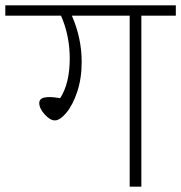

<svg xmlns="http://www.w3.org/2000/svg" viewBox="-35 -704 683 724"><path d="M628 -645H498V0H454V-645H236Q273 -560 273 -471Q273 -408 256 -357.5Q239 -307 215 -278.5Q191 -250 172 -250Q154 -250 133.5 -272.5Q113 -295 113 -316Q113 -326 121.5 -332Q130 -338 154 -338Q164 -338 192 -334Q228 -390 228 -483Q228 -570 195 -645H-15V-684H628Z"/></svg>

Font: FiraGO ExtraLight
Style: Regular
Weight: 200
Designer: bBox Type
Foundry: bBox Type GmbH
Version: Version 1.001